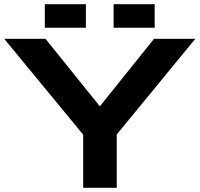

<svg xmlns="http://www.w3.org/2000/svg" viewBox="-20 -901 957 921"><path d="M379 0V-255L0 -715H198L459 -391L719 -715H917L540 -256V0ZM195 -768V-881H392V-768ZM525 -768V-881H722V-768Z"/></svg>

Font: Zen Dots
Style: Regular
Weight: 400
Designer: Yoshimichi Ohira
Foundry: A-1 Corp ZenFonts
Version: Version 1.000; ttfautohint (v1.8.3)